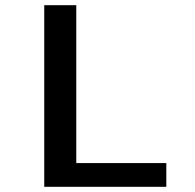

<svg xmlns="http://www.w3.org/2000/svg" viewBox="-20 -720 750 740"><path d="M274 -91.5H621V0H150.5V-700H274Z"/></svg>

Font: League Mono Medium
Style: Regular
Weight: 500
Width: 6
Designer: Tyler Finck
Foundry: The League of Moveable Type / Tyler Finck
Version: Version 2.300;RELEASE